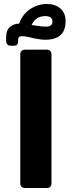

<svg xmlns="http://www.w3.org/2000/svg" viewBox="-20 -941 361 966"><path d="M32 -711Q24 -711 17.5 -717Q11 -723 11 -734V-755Q11 -790 31 -806Q51 -822 75 -822Q85 -822 97 -821Q109 -820 122 -818L167 -811Q181 -809 192 -808Q203 -807 212 -807Q244 -807 244 -833Q244 -846 234.5 -853Q225 -860 208 -860Q179 -860 160.5 -844.5Q142 -829 133 -799L72 -807Q86 -862 126.5 -891.5Q167 -921 216 -921Q258 -921 284 -898Q310 -875 310 -835Q310 -787 284 -764Q258 -741 208 -741Q195 -741 181.5 -743Q168 -745 152 -748L122 -755Q114 -757 105 -758Q96 -759 90 -759Q71 -759 71 -740V-733Q71 -723 66.5 -717Q62 -711 52 -711ZM105 5Q95 5 88.5 -1.5Q82 -8 82 -18V-668Q82 -678 88.5 -684.5Q95 -691 105 -691H216Q227 -691 233 -684.5Q239 -678 239 -668V-18Q239 -8 233 -1.5Q227 5 216 5Z"/></svg>

Font: Rubik ExtraBold
Style: Regular
Weight: 800
Designer: Hubert and Fischer
Foundry: Hubert and Fischer
Version: Version 2.300;gftools[0.9.30]